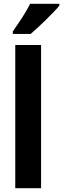

<svg xmlns="http://www.w3.org/2000/svg" viewBox="-20 -999 335 1019"><path d="M198 0H61V-760H198ZM295 -969Q284 -955 265.5 -936Q247 -917 225.5 -895.5Q204 -874 182.5 -854.5Q161 -835 143 -819H48V-832Q65 -857 82 -882Q99 -907 114 -932Q129 -957 140 -979H295Z"/></svg>

Font: Noto Sans Khmer Condensed
Style: Bold
Weight: 700
Width: 3
Designer: Danh Hong and the Monotype Design Team
Foundry: Monotype Imaging Inc.
Version: Version 2.004